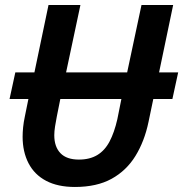

<svg xmlns="http://www.w3.org/2000/svg" viewBox="-20 -734 729 764"><path d="M278 10Q210 10 163.5 -14.5Q117 -39 93.5 -84.5Q70 -130 70 -190Q70 -207 72 -227.5Q74 -248 79 -271L93 -340H18L41 -446H117L173 -714H300L243 -446H486L543 -714H669L613 -446H689L666 -340H590L571 -249Q555 -172 519 -113.5Q483 -55 424 -22.5Q365 10 278 10ZM294 -99Q337 -99 367 -117Q397 -135 416 -171Q435 -207 447 -260L463 -340H220L206 -270Q202 -250 199 -230.5Q196 -211 196 -196Q196 -150 220.5 -124.5Q245 -99 294 -99Z"/></svg>

Font: Noto Sans Display SemiBold
Style: Italic
Weight: 600
Italic angle: -12°
Designer: Monotype Design Team
Foundry: Monotype Imaging Inc.
Version: Version 2.003